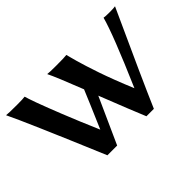

<svg xmlns="http://www.w3.org/2000/svg" viewBox="-107 -949 1257 1257"><g transform="rotate(-45 521.5 -320.5)"><path d="M735.4 -178.7Q887.7 -529.8 918.9 -647.9Q931.2 -645 970.2 -645Q1013.2 -645 1024.9 -647.9Q805.7 -169.9 730 6.8H661.1Q619.6 -92.3 533.7 -311.5L390.1 6.8H299.8Q73.7 -530.3 16.1 -647.9Q33.2 -645 117.2 -645Q171.4 -645 188 -647.9Q194.3 -625 213.9 -570.3Q233.4 -515.6 280.3 -397.9Q327.1 -280.3 385.7 -145Q468.3 -336.4 497.1 -406.7Q423.3 -595.7 397 -647.9Q414.1 -645 478 -645Q557.1 -645 574.2 -647.9Q574.7 -645.5 581.3 -621.1Q587.9 -596.7 594.5 -572.5Q601.1 -548.3 615 -504.4Q628.9 -460.4 644.3 -415.3Q659.7 -370.1 683.8 -307.1Q708 -244.1 735.4 -178.7Z"/></g></svg>

Font: Linux Biolinum O
Style: Bold
Weight: 700
Designer: Philipp H. Poll
Foundry: Philipp H. Poll
Version: Version 1.3.2